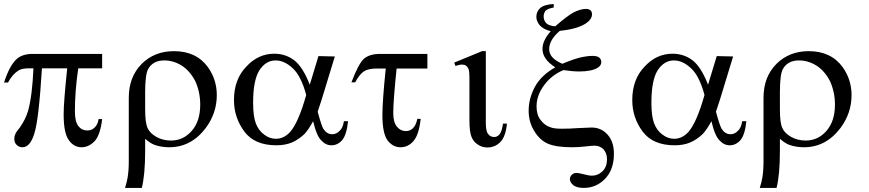

<svg xmlns="http://www.w3.org/2000/svg" viewBox="-20 -714 4299 950"><path d="M485.4 -447.3Q485.4 -429.7 485.4 -376Q455.1 -376 367.2 -376Q350.6 -264.6 350.6 -162.1Q350.6 -112.3 368.2 -89.8Q384.8 -68.4 412.1 -68.4Q433.6 -68.4 448.2 -83Q463.9 -97.7 467.8 -125Q473.6 -125 485.4 -125Q476.6 -47.9 449.2 -16.6Q419.9 14.6 383.8 14.6Q345.7 14.6 321.3 -19.5Q294.9 -53.7 294.9 -148.4Q294.9 -208 312.5 -376Q270.5 -376 187.5 -376Q171.9 -120.1 149.4 -51.8Q128.9 14.6 90.8 14.6Q74.2 14.6 62.5 2.9Q50.8 -7.8 50.8 -26.4Q50.8 -39.1 54.7 -47.9Q59.6 -61.5 78.1 -83Q106.4 -123 119.1 -166Q139.6 -240.2 145.5 -376Q138.7 -376 124 -376Q87.9 -376 71.3 -365.2Q42 -346.7 19.5 -305.7Q12.7 -305.7 0 -305.7Q27.3 -390.6 63.5 -422.9Q91.8 -447.3 141.6 -447.3Q256.8 -447.3 485.4 -447.3Z M698.2 -27.3Q698.2 -12.7 698.2 30.3Q698.2 151.4 681.6 215.8Q654.3 215.8 598.6 215.8Q608.4 184.6 611.3 165Q617.2 131.8 617.2 82Q617.2 -22.5 617.2 -230.5Q617.2 -333 680.7 -397.5Q744.1 -460.9 840.8 -460.9Q951.2 -460.9 1008.8 -381.8Q1052.7 -320.3 1052.7 -243.2Q1052.7 -155.3 999 -82Q926.8 14.6 817.4 14.6Q778.3 14.6 745.1 2.9Q723.6 -4.9 698.2 -27.3ZM698.2 -173.8Q698.2 -106.4 710 -81.1Q721.7 -54.7 752.9 -37.1Q785.2 -18.6 826.2 -18.6Q886.7 -18.6 928.7 -66.4Q970.7 -114.3 970.7 -196.3Q970.7 -257.8 946.3 -312.5Q918.9 -364.3 878.9 -389.6Q837.9 -415 793 -415Q736.3 -415 712.9 -372.1Q698.2 -345.7 698.2 -256.8Q698.2 -229.5 698.2 -173.8Z M1555.7 -436.5Q1575.2 -435.5 1636.7 -434.6Q1620.1 -381.8 1572.3 -223.6Q1566.4 -204.1 1551.8 -161.1Q1571.3 -89.8 1580.1 -76.2Q1597.7 -49.8 1624 -49.8Q1644.5 -49.8 1660.2 -66.4Q1676.8 -81.1 1681.6 -114.3Q1688.5 -114.3 1702.1 -114.3Q1695.3 -46.9 1672.9 -20.5Q1650.4 4.9 1620.1 4.9Q1591.8 4.9 1570.3 -18.6Q1546.9 -40 1529.3 -114.3Q1506.8 -73.2 1487.3 -51.8Q1458 -23.4 1423.8 -8.8Q1390.6 4.9 1347.7 4.9Q1240.2 4.9 1189.5 -62.5Q1137.7 -131.8 1137.7 -218.8Q1137.7 -321.3 1198.2 -383.8Q1256.8 -448.2 1336.9 -448.2Q1392.6 -448.2 1435.5 -416Q1478.5 -382.8 1512.7 -294.9Q1527.3 -341.8 1555.7 -436.5ZM1495.1 -244.1Q1469.7 -338.9 1427.7 -377Q1386.7 -415 1343.8 -415Q1294.9 -415 1262.7 -365.2Q1232.4 -315.4 1232.4 -206.1Q1232.4 -140.6 1245.1 -105.5Q1258.8 -68.4 1287.1 -47.9Q1314.5 -27.3 1344.7 -27.3Q1383.8 -27.3 1414.1 -59.6Q1456.1 -105.5 1495.1 -244.1Z M2094.7 -447.3Q2094.7 -428.7 2094.7 -375Q2056.6 -375 1942.4 -375Q1925.8 -214.8 1925.8 -155.3Q1925.8 -108.4 1944.3 -86.9Q1961.9 -65.4 1988.3 -65.4Q2008.8 -65.4 2022.5 -79.1Q2038.1 -92.8 2044.9 -126Q2050.8 -126 2061.5 -126Q2052.7 -45.9 2025.4 -15.6Q1999 14.6 1961.9 14.6Q1923.8 14.6 1897.5 -19.5Q1872.1 -54.7 1872.1 -144.5Q1872.1 -214.8 1888.7 -375Q1874 -375 1843.8 -375Q1803.7 -375 1781.2 -361.3Q1758.8 -346.7 1737.3 -306.6Q1730.5 -306.6 1718.8 -306.6Q1753.9 -399.4 1781.2 -423.8Q1809.6 -447.3 1860.4 -447.3Q1938.5 -447.3 2094.7 -447.3Z M2468.8 -102.5Q2473.6 -102.5 2488.3 -102.5Q2482.4 -39.1 2456.1 -11.7Q2429.7 15.6 2391.6 15.6Q2364.3 15.6 2343.8 1Q2322.3 -12.7 2312.5 -38.1Q2302.7 -62.5 2302.7 -120.1Q2302.7 -123 2302.7 -126Q2302.7 -194.3 2302.7 -332Q2302.7 -363.3 2297.9 -373Q2293.9 -383.8 2283.2 -390.6Q2278.3 -394.5 2261.7 -394.5Q2255.9 -394.5 2233.4 -387.7Q2231.4 -393.6 2227.5 -404.3Q2261.7 -418 2365.2 -460.9Q2370.1 -460.9 2383.8 -460.9Q2383.8 -372.1 2383.8 -106.4Q2383.8 -63.5 2395.5 -50.8Q2406.2 -36.1 2425.8 -36.1Q2440.4 -36.1 2452.1 -49.8Q2462.9 -62.5 2468.8 -102.5Z M2719.7 -694.3Q2719.7 -689.5 2719.7 -676.8Q2691.4 -671.9 2679.7 -661.1Q2669.9 -648.4 2669.9 -632.8Q2669.9 -612.3 2683.6 -598.6Q2697.3 -585.9 2727.5 -584Q2783.2 -632.8 2817.4 -652.3Q2852.5 -669.9 2879.9 -669.9Q2892.6 -669.9 2901.4 -663.1Q2909.2 -655.3 2909.2 -644.5Q2909.2 -620.1 2883.8 -601.6Q2840.8 -570.3 2750 -561.5Q2697.3 -516.6 2697.3 -470.7Q2697.3 -425.8 2762.7 -398.4Q2810.5 -418.9 2847.7 -428.7Q2885.7 -437.5 2911.1 -437.5Q2933.6 -437.5 2944.3 -429.7Q2955.1 -420.9 2955.1 -407.2Q2955.1 -389.6 2937.5 -378.9Q2907.2 -360.4 2845.7 -360.4Q2827.1 -360.4 2808.6 -362.3Q2789.1 -364.3 2767.6 -367.2Q2708 -341.8 2671.9 -292Q2634.8 -242.2 2634.8 -187.5Q2634.8 -145.5 2654.3 -121.1Q2673.8 -93.8 2704.1 -84Q2721.7 -77.1 2759.8 -77.1Q2798.8 -77.1 2837.9 -80.1Q2889.6 -83 2907.2 -83Q2954.1 -83 2985.4 -48.8Q3017.6 -13.7 3017.6 46.9Q3017.6 125 2974.6 169.9Q2930.7 215.8 2868.2 215.8Q2834 215.8 2816.4 202.1Q2799.8 187.5 2799.8 172.9Q2799.8 160.2 2808.6 151.4Q2818.4 141.6 2833 141.6Q2842.8 141.6 2869.1 148.4Q2895.5 155.3 2907.2 155.3Q2938.5 155.3 2961.9 132.8Q2983.4 110.4 2983.4 74.2Q2983.4 43.9 2965.8 24.4Q2947.3 6.8 2922.9 6.8Q2908.2 6.8 2876 10.7Q2842.8 14.6 2809.6 14.6Q2732.4 14.6 2691.4 -2.9Q2650.4 -20.5 2623 -66.4Q2595.7 -110.4 2595.7 -167Q2595.7 -226.6 2627 -285.2Q2658.2 -341.8 2727.5 -380.9Q2664.1 -420.9 2664.1 -471.7Q2664.1 -513.7 2705.1 -559.6Q2669.9 -568.4 2651.4 -587.9Q2633.8 -608.4 2633.8 -630.9Q2633.8 -656.2 2652.3 -673.8Q2671.9 -691.4 2719.7 -694.3Z M3526.4 -436.5Q3545.9 -435.5 3607.4 -434.6Q3590.8 -381.8 3543 -223.6Q3537.1 -204.1 3522.5 -161.1Q3542 -89.8 3550.8 -76.2Q3568.4 -49.8 3594.7 -49.8Q3615.2 -49.8 3630.9 -66.4Q3647.5 -81.1 3652.3 -114.3Q3659.2 -114.3 3672.9 -114.3Q3666 -46.9 3643.6 -20.5Q3621.1 4.9 3590.8 4.9Q3562.5 4.9 3541 -18.6Q3517.6 -40 3500 -114.3Q3477.5 -73.2 3458 -51.8Q3428.7 -23.4 3394.5 -8.8Q3361.3 4.9 3318.4 4.9Q3210.9 4.9 3160.2 -62.5Q3108.4 -131.8 3108.4 -218.8Q3108.4 -321.3 3168.9 -383.8Q3227.5 -448.2 3307.6 -448.2Q3363.3 -448.2 3406.2 -416Q3449.2 -382.8 3483.4 -294.9Q3498 -341.8 3526.4 -436.5ZM3465.8 -244.1Q3440.4 -338.9 3398.4 -377Q3357.4 -415 3314.5 -415Q3265.6 -415 3233.4 -365.2Q3203.1 -315.4 3203.1 -206.1Q3203.1 -140.6 3215.8 -105.5Q3229.5 -68.4 3257.8 -47.9Q3285.2 -27.3 3315.4 -27.3Q3354.5 -27.3 3384.8 -59.6Q3426.8 -105.5 3465.8 -244.1Z M3838.9 -27.3Q3838.9 -12.7 3838.9 30.3Q3838.9 151.4 3822.3 215.8Q3794.9 215.8 3739.3 215.8Q3749 184.6 3752 165Q3757.8 131.8 3757.8 82Q3757.8 -22.5 3757.8 -230.5Q3757.8 -333 3821.3 -397.5Q3884.8 -460.9 3981.4 -460.9Q4091.8 -460.9 4149.4 -381.8Q4193.4 -320.3 4193.4 -243.2Q4193.4 -155.3 4139.6 -82Q4067.4 14.6 3958 14.6Q3918.9 14.6 3885.7 2.9Q3864.3 -4.9 3838.9 -27.3ZM3838.9 -173.8Q3838.9 -106.4 3850.6 -81.1Q3862.3 -54.7 3893.6 -37.1Q3925.8 -18.6 3966.8 -18.6Q4027.3 -18.6 4069.3 -66.4Q4111.3 -114.3 4111.3 -196.3Q4111.3 -257.8 4086.9 -312.5Q4059.6 -364.3 4019.5 -389.6Q3978.5 -415 3933.6 -415Q3877 -415 3853.5 -372.1Q3838.9 -345.7 3838.9 -256.8Q3838.9 -229.5 3838.9 -173.8Z"/></svg>

Font: Griech2
Style: Regular
Weight: 400
Version: 001.007